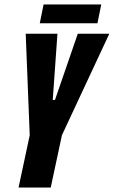

<svg xmlns="http://www.w3.org/2000/svg" viewBox="-20 -839 509 859"><path d="M63 0 113 -234 95 -688H237L216 -392H226L328 -688H469L257 -234L207 0ZM158 -735 175 -819H433L416 -735Z"/></svg>

Font: Saira ExtraCondensed Black
Style: Italic
Weight: 900
Width: 2
Italic angle: -12°
Designer: Hector Gatti with collaboration of the Omnibus-Type team
Foundry: Omnibus-Type
Version: Version 1.101